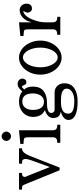

<svg xmlns="http://www.w3.org/2000/svg" viewBox="648 -1382 940 2275"><g transform="rotate(-90 1117.5 -245.0)"><path d="M7.8 -489.3H205.1V-453.1H192.4Q180.7 -453.1 169.4 -445.3Q158.2 -437.5 158.2 -422.9Q158.2 -414.1 162.6 -404.3Q167 -394.5 170.9 -386.7L275.4 -124L356.4 -347.7Q371.1 -389.6 371.1 -411.1Q371.1 -430.7 362.8 -441.9Q354.5 -453.1 335.9 -453.1H315.4V-489.3H497.1V-453.1H489.3Q473.6 -453.1 460.4 -442.9Q447.3 -432.6 436.5 -417Q425.8 -401.4 417.5 -382.8Q409.2 -364.3 402.3 -347.7L268.6 -7.8H237.3L83 -386.7Q71.3 -415 63 -434.1Q54.7 -453.1 35.2 -453.1H7.8Z M695.3 -639.6Q695.3 -618.2 678.7 -601.1Q662.1 -584 639.6 -584Q617.2 -584 601.1 -601.1Q585 -618.2 585 -639.6Q585 -661.1 601.1 -678.2Q617.2 -695.3 639.6 -695.3Q662.1 -695.3 678.7 -678.2Q695.3 -661.1 695.3 -639.6ZM710.9 -91.8Q710.9 -59.6 726.1 -47.9Q741.2 -36.1 758.8 -36.1H776.4V0H562.5V-37.1H581.1Q598.6 -37.1 613.3 -48.3Q627.9 -59.6 627.9 -91.8V-373Q627.9 -401.4 623.5 -416Q619.1 -430.7 594.7 -432.6L548.8 -436.5V-473.6L710.9 -489.3Z M1161.1 -67.4Q1184.6 -67.4 1204.1 -58.6Q1223.6 -49.8 1237.8 -34.2Q1252 -18.6 1259.8 2.4Q1267.6 23.4 1267.6 47.9Q1267.6 125 1210.4 165Q1153.3 205.1 1053.7 205.1Q833 205.1 833 94.7Q833 83 838.9 69.8Q844.7 56.6 856.4 44.9Q868.2 33.2 885.7 23.4Q903.3 13.7 927.7 7.8V4.9Q856.4 -5.9 856.4 -84Q856.4 -148.4 941.4 -179.7L950.2 -182.6Q909.2 -201.2 889.2 -236.8Q869.1 -272.5 869.1 -324.2Q869.1 -358.4 881.8 -388.2Q894.5 -418 918 -440.4Q941.4 -462.9 975.1 -476.1Q1008.8 -489.3 1050.8 -489.3Q1124 -489.3 1170.9 -451.2L1200.2 -479.5Q1214.8 -494.1 1230.5 -500Q1246.1 -505.9 1259.8 -505.9Q1283.2 -505.9 1303.2 -490.7Q1323.2 -475.6 1323.2 -450.2Q1323.2 -429.7 1311.5 -416Q1299.8 -402.3 1280.3 -402.3Q1263.7 -402.3 1256.8 -410.6Q1250 -418.9 1246.1 -428.2Q1242.2 -437.5 1238.3 -445.8Q1234.4 -454.1 1224.6 -454.1Q1220.7 -454.1 1216.8 -450.2Q1212.9 -446.3 1210 -444.3L1194.3 -426.8Q1211.9 -410.2 1220.2 -383.3Q1228.5 -356.4 1228.5 -324.2Q1228.5 -239.3 1176.8 -198.7Q1125 -158.2 1043 -158.2Q1021.5 -158.2 999 -156.7Q976.6 -155.3 958 -149.9Q939.5 -144.5 927.7 -135.3Q916 -126 916 -110.4Q916 -90.8 926.3 -79.1Q936.5 -67.4 956.1 -67.4ZM1050.8 -450.2Q1004.9 -450.2 978.5 -416Q952.1 -381.8 952.1 -324.2Q952.1 -261.7 976.6 -227.5Q1001 -193.4 1050.8 -193.4Q1073.2 -193.4 1091.3 -203.6Q1109.4 -213.9 1121.6 -231.4Q1133.8 -249 1140.6 -272.9Q1147.5 -296.9 1147.5 -324.2Q1147.5 -450.2 1050.8 -450.2ZM1043 7.8Q1017.6 7.8 993.7 11.7Q969.7 15.6 950.7 24.9Q931.6 34.2 919.9 51.3Q908.2 68.4 908.2 94.7Q908.2 131.8 944.8 148.9Q981.4 166 1060.5 166Q1089.8 166 1116.2 159.7Q1142.6 153.3 1162.1 141.6Q1181.6 129.9 1192.9 113.3Q1204.1 96.7 1204.1 75.2Q1204.1 52.7 1190.4 39.6Q1176.8 26.4 1156.2 19Q1135.7 11.7 1111.8 9.8Q1087.9 7.8 1068.4 7.8Z M1370.1 -237.3Q1370.1 -289.1 1386.2 -335Q1402.3 -380.9 1429.7 -415Q1457 -449.2 1493.7 -469.2Q1530.3 -489.3 1572.3 -489.3Q1613.3 -489.3 1649.9 -469.2Q1686.5 -449.2 1713.9 -415Q1741.2 -380.9 1757.3 -335Q1773.4 -289.1 1773.4 -237.3Q1773.4 -184.6 1757.3 -138.7Q1741.2 -92.8 1713.9 -58.6Q1686.5 -24.4 1649.9 -4.4Q1613.3 15.6 1572.3 15.6Q1530.3 15.6 1493.7 -4.4Q1457 -24.4 1429.7 -58.6Q1402.3 -92.8 1386.2 -138.7Q1370.1 -184.6 1370.1 -237.3ZM1457 -237.3Q1457 -194.3 1466.3 -157.2Q1475.6 -120.1 1491.7 -91.8Q1507.8 -63.5 1528.8 -47.4Q1549.8 -31.2 1574.2 -31.2Q1598.6 -31.2 1619.6 -47.4Q1640.6 -63.5 1656.2 -91.8Q1671.9 -120.1 1681.2 -157.2Q1690.4 -194.3 1690.4 -237.3Q1690.4 -279.3 1681.2 -316.9Q1671.9 -354.5 1656.2 -382.3Q1640.6 -410.2 1619.6 -426.3Q1598.6 -442.4 1574.2 -442.4Q1549.8 -442.4 1528.8 -426.3Q1507.8 -410.2 1491.7 -382.3Q1475.6 -354.5 1466.3 -316.9Q1457 -279.3 1457 -237.3Z M2152.3 -335.9Q2130.9 -335.9 2117.7 -352.5Q2104.5 -369.1 2104.5 -390.6Q2104.5 -401.4 2116.2 -420.9Q2122.1 -428.7 2123 -433.1Q2124 -437.5 2124 -439.5Q2062.5 -428.7 2023.4 -330.1Q2007.8 -291 1999 -253.9Q1990.2 -216.8 1990.2 -180.7V-91.8Q1990.2 -59.6 2004.9 -47.9Q2019.5 -36.1 2038.1 -36.1H2055.7V0H1841.8V-37.1H1860.4Q1877.9 -37.1 1892.6 -48.3Q1907.2 -59.6 1907.2 -91.8V-373Q1907.2 -401.4 1902.8 -416Q1898.4 -430.7 1874 -432.6L1828.1 -436.5V-473.6L1990.2 -489.3V-347.7H1993.2Q1999 -376 2012.2 -400.4Q2025.4 -424.8 2044.4 -442.9Q2063.5 -460.9 2086.9 -471.2Q2110.4 -481.4 2134.8 -481.4Q2167 -481.4 2189 -458Q2210.9 -434.6 2210.9 -402.3Q2210.9 -369.1 2195.8 -352.5Q2180.7 -335.9 2152.3 -335.9Z"/></g></svg>

Font: Uchen
Style: Regular
Weight: 400
Designer: Christopher J. Fynn
Foundry: Christopher J. Fynn for DDC
Version: Version 1.000 preliminary